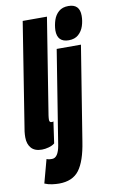

<svg xmlns="http://www.w3.org/2000/svg" viewBox="-112 -833 655 1107"><g transform="rotate(-10 216.0 -279.5)"><path d="M97 -740H239L149 -177Q148 -169 147.5 -163.5Q147 -158 147 -153Q147 -137 159 -137Q161 -137 164.5 -137Q168 -137 171 -139L153 -13Q140 -2 118.5 4Q97 10 78 10Q36 10 15.5 -13.5Q-5 -37 -5 -76Q-5 -93 -3 -110ZM371 -779Q437 -779 437 -711Q437 -680 427.5 -651Q418 -622 396.5 -603Q375 -584 340 -584Q273 -584 273 -653Q274 -684 283.5 -713Q293 -742 314.5 -760.5Q336 -779 371 -779ZM404 -547 315 6Q298 117 259.5 168.5Q221 220 141 220Q124 220 101 217Q78 214 57 205L94 68Q104 72 111.5 72.5Q119 73 126 73Q162 73 174 2L262 -547Z"/></g></svg>

Font: Georama ExtraCondensed ExtraBold
Style: Italic
Weight: 800
Width: 2
Italic angle: -9°
Designer: Jean-Baptiste Levee
Foundry: Production Type
Version: Version 1.000